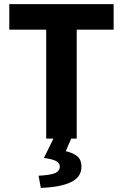

<svg xmlns="http://www.w3.org/2000/svg" viewBox="-20 -672 596 931"><path d="M204 0V-528H25V-652H531V-528H352V0ZM178 239 167 180Q226 177 248 167Q270 157 270 136Q270 121 254.5 110.5Q239 100 193 94L241 -4H327L299 61Q337 70 356 87Q375 104 375 136Q375 187 323.5 211.5Q272 236 178 239Z"/></svg>

Font: TT Toshiba Sans
Style: Bold
Weight: 700
Designer: Paul D. Hunt
Foundry: Toshiba Corporation
Version: Version 2.020;PS 2.000;hotconv 1.0.86;makeotf.lib2.5.63406